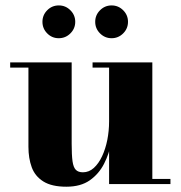

<svg xmlns="http://www.w3.org/2000/svg" viewBox="-20 -696 683 726"><path d="M231 10Q175.5 10 144 -9.8Q112.5 -29.5 100 -63.5Q87.5 -97.5 87.5 -141V-440.5H18.5V-460H251V-152Q251 -110 254.2 -86.5Q257.5 -63 266.8 -53.8Q276 -44.5 293.5 -44.5Q316.5 -44.5 334.8 -61Q353 -77.5 366 -105.2Q379 -133 385.8 -167.2Q392.5 -201.5 392.5 -237L408.5 -237.5Q408.5 -200.5 400.8 -157.8Q393 -115 373.5 -76.8Q354 -38.5 319.5 -14.2Q285 10 231 10ZM392.5 0V-440.5H330V-460H556V-19.5H624.5V0ZM402 -551.5Q376.5 -551.5 358.2 -569.8Q340 -588 340 -613.5Q340 -639 358.2 -657.2Q376.5 -675.5 402 -675.5Q427.5 -675.5 445.8 -657.2Q464 -639 464 -613.5Q464 -588 445.8 -569.8Q427.5 -551.5 402 -551.5ZM202 -551.5Q176.5 -551.5 158.5 -569.8Q140.5 -588 140.5 -613.5Q140.5 -639 158.5 -657.2Q176.5 -675.5 202.5 -675.5Q228 -675.5 246.2 -657.2Q264.5 -639 264.5 -613.5Q264.5 -588 246.2 -569.8Q228 -551.5 202 -551.5Z"/></svg>

Font: Bodoni Moda ExtraBold
Style: Regular
Weight: 800
Version: Version 2.005